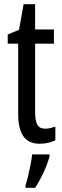

<svg xmlns="http://www.w3.org/2000/svg" viewBox="-20 -678 299 919"><path d="M197 -62Q209 -62 221 -65Q233 -68 245 -72V-6Q229 1 211 5.5Q193 10 170 10Q117 10 92 -25.5Q67 -61 67 -133V-469H17V-513L71 -535L93 -658H148V-537H238V-469H148V-143Q148 -103 158 -82.5Q168 -62 197 -62ZM217 71Q207 108 187.5 149.5Q168 191 148 221H102V210Q108 192 114.5 164.5Q121 137 126.5 109Q132 81 134 61H217Z"/></svg>

Font: Noto Sans Lao ExtraCondensed
Style: Regular
Weight: 400
Width: 2
Designer: Monotype Design Team
Foundry: Monotype Imaging Inc.
Version: Version 2.004; ttfautohint (v1.8.4.7-5d5b)